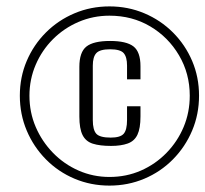

<svg xmlns="http://www.w3.org/2000/svg" viewBox="-20 -611 642 600"><path d="M322 -31Q264 -31 213 -52.5Q162 -74 123.5 -113Q85 -152 63.5 -203Q42 -254 42 -312Q42 -370 63.5 -420.5Q85 -471 123.5 -509.5Q162 -548 213 -569.5Q264 -591 322 -591Q380 -591 431 -569.5Q482 -548 520.5 -509.5Q559 -471 580.5 -420.5Q602 -370 602 -312Q602 -254 580.5 -203Q559 -152 520.5 -113Q482 -74 431 -52.5Q380 -31 322 -31ZM322 -58Q375 -58 420.5 -78Q466 -98 500.5 -133.5Q535 -169 554 -214.5Q573 -260 573 -312Q573 -381 539.5 -438Q506 -495 449.5 -528.5Q393 -562 322 -562Q271 -562 225.5 -542.5Q180 -523 145.5 -488.5Q111 -454 91.5 -408.5Q72 -363 72 -312Q72 -260 91.5 -214.5Q111 -169 145.5 -133.5Q180 -98 225.5 -78Q271 -58 322 -58ZM327 -155Q292 -155 270 -162Q248 -169 238 -189Q228 -209 228 -247V-402Q228 -448 250 -465.5Q272 -483 324 -483Q375 -483 397 -466Q419 -449 419 -404V-363H377V-406Q377 -433 366.5 -445Q356 -457 324 -457Q292 -457 281 -445Q270 -433 270 -406V-236Q270 -205 281 -193Q292 -181 326 -181Q356 -181 366.5 -193Q377 -205 377 -236V-279H419V-247Q419 -210 409.5 -190Q400 -170 379 -162.5Q358 -155 327 -155Z"/></svg>

Font: Alumni Sans
Style: Regular
Weight: 400
Designer: Robert E. Leuschke
Foundry: Robert E. Leuschke
Version: Version 1.018